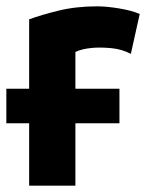

<svg xmlns="http://www.w3.org/2000/svg" viewBox="-24 -569 461 606"><path d="M283 -549Q216 -549 161 -535.5Q106 -522 68 -508V-289H-4V-180H68V17H214V-180H353V-289H214V-405Q234 -415 269 -418Q295 -420 327.5 -417Q360 -414 389 -399L417 -525Q391 -536 351.5 -542.5Q312 -549 283 -549Z"/></svg>

Font: Repo Bold
Style: Bold
Weight: 700
Designer: Stefan Peev
Foundry: Context Ltd
Version: Version 1.502